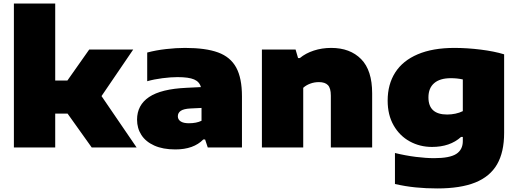

<svg xmlns="http://www.w3.org/2000/svg" viewBox="-20 -828 2908 1078"><path d="M495 0 359.5 -190H290V0H58V-808H290V-376H358.5L481 -550H728L550 -288.5L747 0Z M1338.5 -287V0H1146.5L1131.5 -45H1121.5Q1067 11 964.5 11Q894.5 11 846.2 -10.8Q798 -32.5 773.8 -70.2Q749.5 -108 749.5 -156Q749.5 -238 817 -283.2Q884.5 -328.5 1026.5 -335L1108 -339Q1100 -369 1069.8 -382Q1039.5 -395 976.5 -395Q939.5 -395 892.5 -389Q845.5 -383 806.5 -372V-533Q855 -546 912 -552.5Q969 -559 1018.5 -559Q1135 -559 1204.5 -533.5Q1274 -508 1306.2 -448.8Q1338.5 -389.5 1338.5 -287ZM1111.5 -150V-222L1049.5 -219Q1011.5 -217 995 -205.8Q978.5 -194.5 978.5 -175Q978.5 -157 994.2 -146.5Q1010 -136 1040.5 -136Q1083.5 -136 1111.5 -150Z M1450.5 -550H1639.5L1653.5 -502H1663.5Q1696 -529 1741.8 -544Q1787.5 -559 1839.5 -559Q1945.5 -559 2007.5 -496.2Q2069.5 -433.5 2069.5 -304V0H1837.5V-291Q1837.5 -333 1821.2 -350Q1805 -367 1770.5 -367Q1744.5 -367 1721.2 -358.2Q1698 -349.5 1682.5 -335V0H1450.5Z M2197.5 205V31Q2256.5 45.5 2314.5 52.8Q2372.5 60 2417.5 60Q2505 60 2541.8 36.2Q2578.5 12.5 2578.5 -36V-59H2568.5Q2506.5 -3 2405.5 -3Q2337.5 -3 2280.8 -34Q2224 -65 2190.2 -123.8Q2156.5 -182.5 2156.5 -263Q2156.5 -354.5 2199 -421Q2241.5 -487.5 2325.5 -523.2Q2409.5 -559 2531.5 -559Q2602.5 -559 2678.8 -549.5Q2755 -540 2810.5 -523V-82Q2810.5 26 2770.8 94.8Q2731 163.5 2648.2 196.8Q2565.5 230 2435.5 230Q2371.5 230 2313.8 224.2Q2256 218.5 2197.5 205ZM2578.5 -204V-382Q2547 -389 2511.5 -389Q2450 -389 2417.8 -361.2Q2385.5 -333.5 2385.5 -281Q2385.5 -185 2490.5 -185Q2514 -185 2536.8 -189.8Q2559.5 -194.5 2578.5 -204Z"/></svg>

Font: Encode Sans Expanded Black
Style: Regular
Weight: 900
Width: 7
Designer: Multiple Designers
Foundry: Impallari Type
Version: Version 2.000